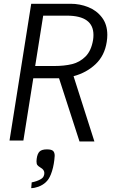

<svg xmlns="http://www.w3.org/2000/svg" viewBox="-20 -745 640 1018"><path d="M145.5 -725H354.5Q403.5 -725 448 -707.2Q492.5 -689.5 520.8 -652.2Q549 -615 549 -560Q549 -543 546 -523.5Q535 -450.5 487 -405Q439 -359.5 370 -341L480.5 5H401.5L293 -330H282.5H156.5L104 0H30.5ZM473.5 -533.5Q475.5 -546 475.5 -559.5Q475.5 -662 334.5 -662H209L166.5 -395H267Q321 -395 362 -405Q403 -415 433.5 -445.5Q464 -476 473.5 -533.5ZM193.5 206.5Q203.5 201 208 195.2Q212.5 189.5 214.5 179.5Q215 177 215 172Q215 159.5 203.5 149.5Q199.5 146 192.5 142Q182.5 136 178 130Q173.5 124 173.5 110.5L174.5 97Q178 70 189.8 58.5Q201.5 47 229 47Q252.5 47 261.2 55Q270 63 270 81Q270 86.5 268 103.5Q263 146 250 179Q244 194 237.5 203.8Q231 213.5 222.5 221.5Q206.5 236.5 183.5 245Q162.5 252.5 145.5 252.5L148 222Q174 217 193.5 206.5Z"/></svg>

Font: JuliaMono Light
Style: Italic
Weight: 300
Italic angle: -9°
Monospace: yes
Designer: cormullion
Foundry: corm
Version: Version 0.054; ttfautohint (v1.8.4)